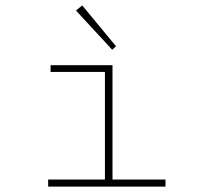

<svg xmlns="http://www.w3.org/2000/svg" viewBox="-20 -690 790 710"><path d="M158 0V-26H368V-424H167V-449H396V-26H592V0ZM395 -506 261 -651 284 -670 409 -519Z"/></svg>

Font: Inconsolata ExtraExpanded ExtraLight
Style: Regular
Weight: 200
Width: 8
Monospace: yes
Designer: Raph Levien, Cyreal, Brenton Simpson
Foundry: Raph Levien, Cyreal, Google
Version: Version 3.100; ttfautohint (v1.8.4.7-5d5b)